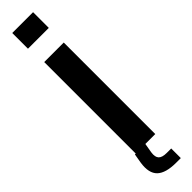

<svg xmlns="http://www.w3.org/2000/svg" viewBox="-337 -764 890 890"><g transform="rotate(-45 108.0 -319.0)"><path d="M40 -697V-800H176.5V-697ZM49.5 0V-600H177.5V0ZM182.5 162.5H152.5Q84 162.5 55.5 135Q27 107.5 36 47L44 0H112.5L104.5 47Q100.5 75 112 87.2Q123.5 99.5 153 99.5H182.5Z"/></g></svg>

Font: Big Shoulders
Style: Bold
Weight: 700
Designer: Patric King
Foundry: XO Type Co
Version: Version 2.002